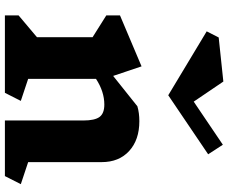

<svg xmlns="http://www.w3.org/2000/svg" viewBox="-94 -838 932 784"><g transform="rotate(90 372.0 -446.0)"><path d="M699 0H472V-320Q472 -367 457.5 -386.5Q443 -406 407 -406Q354 -406 302 -372V-95L392 -65L359 0H43V-56L132 -131V-358L43 -414V-470L251 -558L290 -442L414 -541Q441 -549 475 -549Q551 -549 596.5 -507.5Q642 -466 642 -395V-95L732 -65ZM369 -667 108 -824 133 -873 313 -892 395 -771 571 -890 610 -830Z"/></g></svg>

Font: Inknut Antiqua
Style: Bold
Weight: 700
Designer: Claus Eggers Sørensen
Foundry: Claus Eggers Sørensen
Version: Version 1.003; ttfautohint (v1.8.2) -l 8 -r 50 -G 200 -x 14 